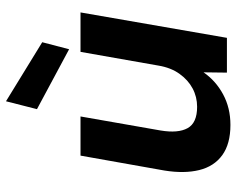

<svg xmlns="http://www.w3.org/2000/svg" viewBox="-96 -700 808 657"><g transform="rotate(-90 308.5 -372.0)"><path d="M209 12Q144 12 105.5 -16Q67 -44 54.5 -95Q42 -146 53 -214L104 -501H238L190 -227Q180 -167 198 -134.5Q216 -102 271 -102Q305 -102 334 -117.5Q363 -133 384 -162.5Q405 -192 412 -234L459 -501H594L507 0H388L389 -80Q360 -38 313.5 -13Q267 12 209 12ZM468 -540 263 -650 290 -756 492 -632Z"/></g></svg>

Font: DM Sans 18pt
Style: Bold Italic
Weight: 700
Italic angle: -10°
Designer: Colophon Foundry, Jonny Pinhorn
Foundry: Colophon Foundry
Version: Version 4.004;gftools[0.9.30]